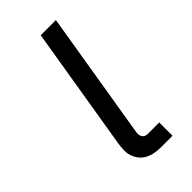

<svg xmlns="http://www.w3.org/2000/svg" viewBox="-230 -797 859 859"><g transform="rotate(-45 200.0 -367.5)"><path d="M316 0H243Q223 0 204 -3.5Q185 -7 168.5 -15.5Q152 -24 140 -38.5Q128 -53 122 -70.5Q116 -88 116.5 -108Q117 -128 120 -147L217 -735H313L214 -134Q212 -125 212 -116Q212 -107 215.5 -99.5Q219 -92 226.5 -88Q234 -84 243 -84H316Z"/></g></svg>

Font: Iosevka Aile Medium Oblique
Style: Regular
Weight: 500
Italic angle: -9°
Designer: Belleve Invis
Foundry: Belleve Invis
Version: Version 31.1.0; ttfautohint (v1.8.4)